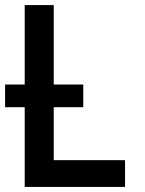

<svg xmlns="http://www.w3.org/2000/svg" viewBox="-20 -734 570 754"><path d="M77 0V-313H0V-402H77V-714H191V-402H307V-313H191V-105H471V0Z"/></svg>

Font: Noto Sans Mono Condensed SemiBold
Style: Regular
Weight: 600
Width: 3
Designer: Monotype Design Team
Foundry: Monotype Imaging Inc.
Version: Version 2.014